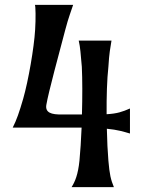

<svg xmlns="http://www.w3.org/2000/svg" viewBox="-20 -767 593 787"><path d="M424.3 -493.2C427.7 -550.3 432.1 -569.8 437 -600.6H302.7C309.6 -569.8 310.1 -550.3 315.4 -493.2C317.9 -440.9 317.9 -369.1 315.9 -297.9H236.3C188.5 -296.4 165 -306.2 169.9 -336.9C178.7 -389.6 222.2 -548.3 247.6 -645C261.7 -698.7 270.5 -717.8 279.8 -747.1H123C126 -744.1 127 -690.4 124 -645C119.6 -570.8 96.2 -436 75.2 -362.8C59.1 -307.1 47.9 -274.9 32.2 -244.1H283.2H314.5C312.5 -192.9 309.1 -145 305.7 -108.4C299.8 -50.8 287.6 -22.5 273.4 0H446.8C434.1 -30.8 429.2 -51.3 424.3 -108.4C421.4 -143.6 418.9 -189.9 418 -239.3C462.9 -234.9 485.8 -227.5 512.7 -219.7V-322.3C481.4 -308.6 460.4 -301.3 417 -298.8C416.5 -369.6 418.5 -440.9 424.3 -493.2Z"/></svg>

Font: Amarante
Style: Regular
Weight: 400
Designer: Karolina Lach
Foundry: Sorkin Type Co.
Version: Version 1.001